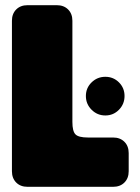

<svg xmlns="http://www.w3.org/2000/svg" viewBox="-20 -720 541 740"><path d="M319 -190Q283 -190 271 -202Q259 -214 259 -250V-640Q259 -667 242.5 -683.5Q226 -700 199 -700H86Q59 -700 42.5 -683.5Q26 -667 26 -640V-60Q26 -33 42.5 -16.5Q59 0 86 0H416Q443 0 459.5 -16.5Q476 -33 476 -60V-130Q476 -157 459.5 -173.5Q443 -190 416 -190ZM311 -350Q311 -319 333 -297Q355 -275 386 -275Q417 -275 438.5 -297Q460 -319 460 -350Q460 -381 438.5 -402.5Q417 -424 386 -424Q355 -424 333 -402.5Q311 -381 311 -350Z"/></svg>

Font: Bolota
Style: Bold
Weight: 240
Designer: Gabriel Pang
Version: Version 1.000